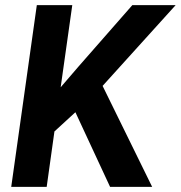

<svg xmlns="http://www.w3.org/2000/svg" viewBox="-20 -731 707 751"><path d="M410.6 0 274.9 -292 192.9 -216.8 162.6 0H23.9L124 -710.9H262.7L217.3 -389.6L286.6 -470.2L497.6 -710.9H667L381.3 -395L575.2 0Z"/></svg>

Font: Robert Sans ExtraBold
Style: Italic
Weight: 800
Italic angle: -8°
Designer: Christian Robertson (extended by Adam Twardoch)
Foundry: Google
Version: Version 12.135;April 2, 2019;FontCreator 11.5.0.2425 64-bit;